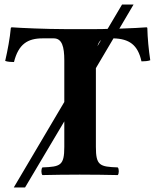

<svg xmlns="http://www.w3.org/2000/svg" viewBox="-20 -774 692 851"><path d="M405 -123V-472L483 -604C552 -602 591 -576 607 -502C618 -502 637 -503 646 -507C639 -553 634 -605 633 -650C633 -651 631 -653 630 -653C610 -651 561 -649 509 -647L572 -754H521L457 -646C439 -645 422 -645 406 -645H265C188 -645 70 -650 32 -653C30 -653 28 -651 28 -650C24 -605 14 -552 3 -504C13 -500 30 -499 42 -499C62 -579 103 -604 169 -604H218C255 -604 265 -567 265 -506V-322L41 57H91L265 -236V-123C265 -40 248 -35 168 -32C162 -26 162 -4 168 2C217 1 269 0 333 0C399 0 452 1 502 2C508 -4 508 -26 502 -32C422 -35 405 -40 405 -123ZM428 -597 412 -569C415 -582 421 -591 428 -597Z"/></svg>

Font: Libertinus Serif
Style: Bold
Weight: 700
Designer: Philipp H. Poll, Khaled Hosny
Foundry: Caleb Maclennan
Version: Version 7.050;RELEASE